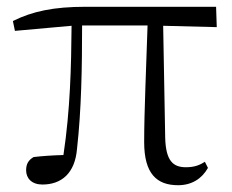

<svg xmlns="http://www.w3.org/2000/svg" viewBox="-20 -532 684 566"><path d="M505 14C545 14 575 -5 593 -37L584 -55C568 -45 553 -39 528 -39C490 -39 469 -58 467 -125L461 -456L619 -452L617 -512H232C139 -512 76 -499 18 -470L24 -441L191 -456C190 -335 187 -208 167 -75C132 -74 104 -72 79 -69C64 -60 57 -49 57 -30C57 -6 74 12 105 12C161 12 201 -21 207 -93C220 -208 222 -335 222 -457H415C411 -329 405 -204 405 -113C405 -20 442 14 505 14Z"/></svg>

Font: Noto Serif CJK KR Light
Style: Regular
Weight: 300
Designer: Ryoko NISHIZUKA 西塚涼子 (kana & ideographs); Frank Grießhammer (Latin, Greek & Cyrillic); Wenlong ZHANG 张文龙 (bopomofo); San
Foundry: Adobe
Version: Version 2.001;hotconv 1.1.0;makeotfexe 2.6.0